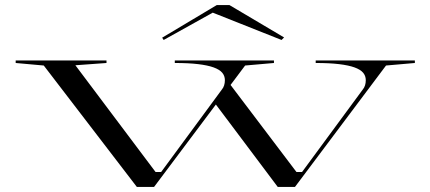

<svg xmlns="http://www.w3.org/2000/svg" viewBox="-20 -739 1699 759"><path d="M887 -409 1152 -59H1174L1414 -385Q1420 -392 1423 -401.5Q1426 -411 1426 -422Q1426 -439 1415.5 -451.5Q1405 -464 1381.5 -472.5Q1358 -481 1320 -485.5Q1282 -490 1228 -490V-500H1620V-490L1506 -480L1146 0H1078L828 -333ZM521 0 153 -480 42 -490V-500H401V-490L278 -481L595 -59H617L857 -385Q863 -392 866 -401.5Q869 -411 869 -422Q869 -439 858.5 -451.5Q848 -464 824.5 -472.5Q801 -481 763 -485.5Q725 -490 671 -490V-500H1063V-490L949 -480L589 0ZM627 -581 621 -590 837 -719H887L1103 -591L1093 -581L821 -689Z"/></svg>

Font: Kalnia Expanded Light
Style: Regular
Weight: 300
Width: 7
Designer: Frida Medrano
Foundry: Frida Medrano
Version: Version 1.105